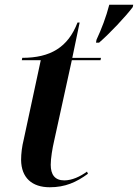

<svg xmlns="http://www.w3.org/2000/svg" viewBox="-20 -780 582 810"><path d="M387 -612 385 -600H398C444 -640 509 -709 540 -750L542 -760H441C428 -709 408 -657 387 -612ZM190 10C255 10 302 -11 351 -47L347 -56C318 -35 284 -19 251 -19C211 -19 194 -44 194 -85C194 -112 201 -154 208 -184L283 -526H404L406 -536H285L316 -685H307C267 -580 192 -536 74 -536L72 -526H152L80 -191C73 -163 69 -133 69 -105C70 -30 115 10 190 10Z"/></svg>

Font: Noto Serif Display SemiBold
Style: Italic
Weight: 600
Italic angle: -12°
Designer: Monotype Design Team
Foundry: Monotype Imaging Inc.
Version: Version 2.009